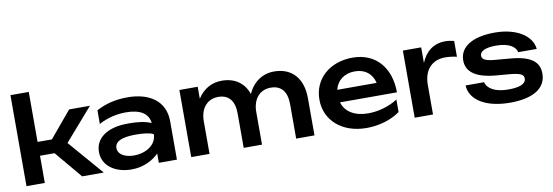

<svg xmlns="http://www.w3.org/2000/svg" viewBox="-57 -1178 4610 1600"><g transform="rotate(-10 2248.0 -377.5)"><path d="M220 0V-230H343L536 0H719L464 -295L702 -568H526L341 -347H220V-770H65V0Z M1185 0H1338V-325C1338 -501 1201 -583 1022 -583C924 -583 840 -564 757 -520V-404C828 -444 912 -462 987 -462C1112 -462 1176 -416 1184 -337C1128 -362 1057 -367 997 -367C983 -367 969 -367 954 -366C814 -359 709 -294 709 -175C709 -58 814 15 954 15C1056 15 1137 -30 1185 -79ZM1185 -243C1185 -146 1084 -96 996 -96C911 -96 858 -131 858 -182C858 -262 982 -265 1039 -265C1096 -265 1155 -259 1185 -243Z M2262 -583C2165 -583 2084 -529 2040 -432C2007 -528 1930 -583 1819 -583C1733 -583 1660 -541 1614 -466V-568H1459V0H1614V-276C1614 -384 1673 -455 1767 -455C1856 -455 1903 -398 1903 -291V0H2058V-276C2058 -384 2117 -455 2211 -455C2300 -455 2347 -398 2347 -291V0H2502V-315C2502 -481 2414 -583 2262 -583Z M2941 15C3049 15 3153 -17 3226 -70V-176C3156 -130 3063 -103 2977 -103C2861 -103 2784 -151 2759 -234H3241C3241 -445 3120 -583 2926 -583C2733 -583 2594 -462 2594 -285C2594 -106 2739 15 2941 15ZM2925 -467C3011 -467 3069 -421 3088 -341H2755C2773 -418 2836 -467 2925 -467Z M3785 -573C3763 -579 3735 -583 3710 -583C3607 -583 3541 -524 3505 -436V-568H3350V0H3505V-249C3505 -385 3583 -451 3686 -451C3715 -451 3752 -447 3785 -439Z M4462 -177C4462 -269 4406 -331 4226 -347L4087 -359C4007 -366 3984 -385 3984 -412C3984 -452 4034 -474 4120 -474C4239 -474 4286 -430 4294 -388H4451C4440 -503 4310 -583 4128 -583C3951 -583 3831 -520 3831 -400C3831 -314 3891 -245 4080 -229L4188 -220C4281 -212 4310 -197 4310 -164C4310 -118 4259 -96 4160 -96C4054 -96 3984 -133 3971 -191H3814C3820 -68 3950 15 4157 15C4356 15 4462 -57 4462 -177Z"/></g></svg>

Font: Bounded Med
Style: Regular
Weight: 500
Designer: Vlad Churkin
Version: Version 3.0